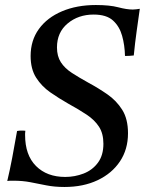

<svg xmlns="http://www.w3.org/2000/svg" viewBox="-20 -731 582 765"><path d="M537 -696Q531 -653 524.5 -607Q518 -561 513 -510Q504 -509 495.5 -508.5Q487 -508 478 -508Q477 -551 466.5 -588.5Q456 -626 430 -649.5Q404 -673 353 -673Q292 -673 249.5 -637.5Q207 -602 207 -542Q207 -507 222.5 -483Q238 -459 266.5 -440.5Q295 -422 333 -401Q372 -380 408 -355Q444 -330 467 -293.5Q490 -257 490 -200Q490 -136 458 -88Q426 -40 369 -13Q312 14 237 14Q197 14 164.5 7.5Q132 1 101 -5Q70 -11 34 -11Q27 -11 20.5 -11Q14 -11 9 -10Q19 -52 28.5 -101.5Q38 -151 48 -209Q63 -212 81 -210Q80 -203 80 -199Q80 -195 80 -193Q80 -113 123.5 -69.5Q167 -26 240 -26Q278 -26 313 -39.5Q348 -53 370 -82.5Q392 -112 392 -158Q392 -199 374.5 -226Q357 -253 325.5 -274Q294 -295 252 -318Q215 -339 180.5 -363Q146 -387 124 -421.5Q102 -456 102 -508Q102 -570 135 -615.5Q168 -661 227 -686Q286 -711 362 -711Q417 -711 451 -702Q485 -693 509 -693Q515 -693 523.5 -694Q532 -695 537 -696Z"/></svg>

Font: Tiro Bangla
Style: Italic
Weight: 400
Italic angle: -11°
Designer: Bangla: John Hudson & Fiona Ross, assisted by Neelakash Kshetrimayum. Latin: John Hudson with Paul Hanslow, assisted by 
Foundry: Tiro Typeworks Ltd.
Version: Version 1.60